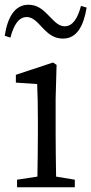

<svg xmlns="http://www.w3.org/2000/svg" viewBox="-31 -791 386 811"><path d="M204 -375 208 -517 193 -527 36 -475V-442L126 -436C128 -389 129 -347 129 -284V-228C129 -177 128 -100 127 -45L41 -32V0H285V-32L206 -45C205 -100 204 -177 204 -228ZM311 -766C297 -713 276 -680 242 -680C212 -680 192 -709 168 -732C148 -752 125 -771 89 -771C32 -771 1 -719 -11 -640L13 -632C27 -686 48 -719 82 -719C112 -719 132 -690 155 -667C175 -647 198 -628 235 -628C293 -628 322 -680 335 -759Z"/></svg>

Font: Noto Serif CJK JP
Style: Regular
Weight: 400
Designer: Ryoko NISHIZUKA 西塚涼子 (kana & ideographs); Frank Grießhammer (Latin, Greek & Cyrillic); Wenlong ZHANG 张文龙 (bopomofo); San
Foundry: Adobe Systems Incorporated
Version: Version 1.000;PS 1;hotconv 16.6.53;makeotf.lib2.5.65590